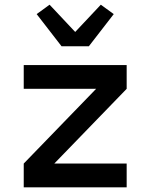

<svg xmlns="http://www.w3.org/2000/svg" viewBox="-20 -797 640 817"><path d="M81 0V-101L389 -419H81V-520H519V-419L211 -101H519V0ZM242 -600 136 -737 191 -777 300 -661 409 -777 464 -737 358 -600Z"/></svg>

Font: R Plex Mono
Style: Bold
Weight: 700
Monospace: yes
Designer: Belleve Invis
Foundry: Belleve Invis
Version: Version 31.8.0